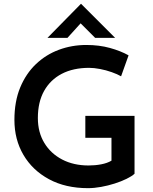

<svg xmlns="http://www.w3.org/2000/svg" viewBox="-20 -971 796 999"><path d="M680 -67Q666 -54 638.5 -40.5Q611 -27 576.5 -16Q542 -5 506 1.5Q470 8 438 8Q321 8 235 -38.5Q149 -85 102 -165Q55 -245 55 -347Q55 -443 85 -515.5Q115 -588 167 -637.5Q219 -687 286.5 -712Q354 -737 429 -737Q496 -737 552 -721.5Q608 -706 649 -683L610 -574Q591 -585 561.5 -595.5Q532 -606 500.5 -612Q469 -618 444 -618Q361 -618 301.5 -587Q242 -556 209.5 -498Q177 -440 177 -357Q177 -283 210.5 -227.5Q244 -172 303.5 -141Q363 -110 441 -110Q475 -110 506.5 -116Q538 -122 560 -135V-254H424V-368H680ZM475 -774 388 -861 418 -870 331 -774H227L401 -951H402L579 -774Z"/></svg>

Font: Reem Kufi Fun Medium
Style: Regular
Weight: 500
Designer: Khaled Hosny
Version: Version 1.005